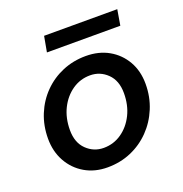

<svg xmlns="http://www.w3.org/2000/svg" viewBox="-123 -770 846 890"><g transform="rotate(-20 300.0 -325.0)"><path d="M259 12Q196 12 147.5 -16.5Q99 -45 71.5 -94.5Q44 -144 44 -207Q44 -271 66.5 -326Q89 -381 129.5 -422Q170 -463 223.5 -485.5Q277 -508 339 -508Q403 -508 451.5 -480.5Q500 -453 528 -404.5Q556 -356 556 -292Q556 -228 533 -172.5Q510 -117 469.5 -75.5Q429 -34 375.5 -11Q322 12 259 12ZM273 -79Q322 -79 361.5 -106.5Q401 -134 424 -180.5Q447 -227 447 -286Q447 -348 411.5 -382.5Q376 -417 327 -417Q278 -417 238.5 -389.5Q199 -362 176 -315.5Q153 -269 153 -210Q153 -148 188.5 -113.5Q224 -79 273 -79ZM176 -585 190 -662H551L538 -585Z"/></g></svg>

Font: Ultramarine Medium
Style: Italic
Weight: 500
Italic angle: -10°
Designer: Colophon Foundry, Jonny Pinhorn
Foundry: Colophon Foundry
Version: Version 1.200; ttfautohint (v1.8.3)